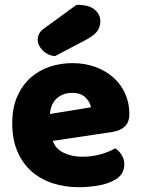

<svg xmlns="http://www.w3.org/2000/svg" viewBox="-20 -764 590 800"><path d="M309 16Q250 16 199.5 -0.5Q149 -17 111.5 -50Q74 -83 52.5 -133Q31 -183 31 -250Q31 -316 52.5 -363.5Q74 -411 109 -441.5Q144 -472 189 -486.5Q234 -501 281 -501Q334 -501 377.5 -485Q421 -469 452.5 -441Q484 -413 501.5 -374Q519 -335 519 -289Q519 -255 500 -237Q481 -219 447 -214L200 -177Q211 -144 245 -127.5Q279 -111 323 -111Q364 -111 400.5 -121.5Q437 -132 460 -146Q476 -136 487 -118Q498 -100 498 -80Q498 -35 456 -13Q424 4 384 10Q344 16 309 16ZM281 -377Q257 -377 239.5 -369Q222 -361 211 -348.5Q200 -336 194.5 -320.5Q189 -305 188 -289L359 -317Q356 -337 337 -357Q318 -377 281 -377ZM299 -744Q351 -744 374.5 -724Q398 -704 398 -676Q398 -650 384 -632.5Q370 -615 338 -598L209 -530Q179 -533 158 -554Q137 -575 137 -599Q137 -611 143 -623Q149 -635 163 -645Z"/></svg>

Font: Baloo Tamma
Style: Regular
Weight: 400
Designer: Divya Kowshik and Ek Type
Foundry: Ek Type
Version: Version 1.007;PS 1.000;hotconv 1.0.88;makeotf.lib2.5.647800